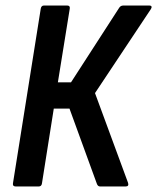

<svg xmlns="http://www.w3.org/2000/svg" viewBox="-20 -675 569 695"><path d="M37.3 0Q25.1 0 26.9 -11.4L127.5 -643.6Q129.5 -655 139.1 -655H223.1Q234.5 -655 232.5 -643.6L189.5 -376.9H237L410.5 -645.4Q415.9 -655 426.4 -655H520.9Q526.5 -655 528.2 -651.7Q529.9 -648.4 526.5 -642.6L323.9 -338L443.6 -13Q447.4 0 434.6 0H342.4Q333.8 0 330.4 -10.4L231.5 -282H174.7L131.9 -11.4Q130.5 0 119.9 0Z"/></svg>

Font: Sofia Sans Condensed
Style: Italic
Weight: 400
Italic angle: -9°
Designer: Botio Nikoltchev, Ani Petrova
Foundry: lettersoup
Version: Version 4.101